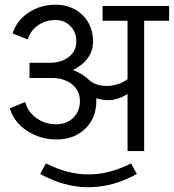

<svg xmlns="http://www.w3.org/2000/svg" viewBox="-20 -635 731 807"><path d="M516.1 0V-240.2Q476.1 -213.9 432.1 -213.9Q410.6 -213.9 384.8 -222.2V-210Q384.8 -138.7 338.1 -93.8Q291.5 -48.8 217.8 -48.8Q148.4 -48.8 93.3 -85.4Q38.1 -122.1 21 -180.2L85.9 -206.1Q96.7 -164.6 133.1 -138.7Q169.4 -112.8 215.8 -112.8Q260.3 -112.8 288.1 -140.1Q315.9 -167.5 315.9 -210.9Q315.9 -253.4 283.2 -280.3Q250.5 -307.1 198.2 -307.1H104V-371.1H189Q238.3 -371.1 269.5 -396Q300.8 -420.9 300.8 -460Q300.8 -500 275.9 -525.4Q251 -550.8 211.9 -550.8Q171.4 -550.8 139.2 -528.1Q106.9 -505.4 97.2 -469.2L33.2 -494.1Q48.8 -547.4 99.1 -581.3Q149.4 -615.2 212.9 -615.2Q282.2 -615.2 326.7 -571.8Q371.1 -528.3 371.1 -460.9Q371.1 -383.8 287.1 -340.8Q333 -322.3 356 -296.9Q384.8 -273.9 428.2 -273.9Q475.6 -273.9 516.1 -301.8V-547.9H411.1V-609.9H690.9V-547.9H585.9V0ZM530.8 51.8 555.2 96.2Q455.1 151.9 352.1 151.9Q249 151.9 148.9 96.2L172.9 51.8Q264.6 98.1 352.1 98.1Q440.4 98.1 530.8 51.8Z"/></svg>

Font: LT Superior
Style: Regular
Weight: 400
Designer: Daniel Lyons
Foundry: LyonsType
Version: Version 1.000